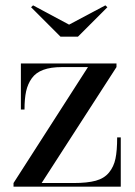

<svg xmlns="http://www.w3.org/2000/svg" viewBox="-20 -697 506 717"><path d="M238 -605 373.5 -677 381 -670 271 -560H206L96 -670L103.5 -677ZM211.5 -446.5Q169.5 -446.5 141.8 -436.2Q114 -426 98.8 -404.8Q83.5 -383.5 77.5 -355.8Q71.5 -328 71.5 -288H58V-460H415V-446.5L135.5 -13.5H254.5Q306 -13.5 337.8 -22.2Q369.5 -31 387.2 -52.8Q405 -74.5 411.2 -104.5Q417.5 -134.5 417.5 -184H431V0H30.5V-13.5L308.5 -446.5Z"/></svg>

Font: Bodoni* 16pt
Style: Regular
Weight: 400
Version: Version 2.3